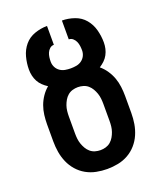

<svg xmlns="http://www.w3.org/2000/svg" viewBox="-138 -824 775 920"><g transform="rotate(-20 250.0 -363.5)"><path d="M250 8Q222 8 194.5 2.5Q167 -3 143 -16.5Q119 -30 100.5 -51Q82 -72 71 -97.5Q60 -123 55.5 -150Q51 -177 51 -205V-292Q51 -315 54 -339Q57 -363 65 -385Q73 -407 86.5 -427Q100 -447 118 -462Q104 -471 92.5 -482Q81 -493 73.5 -507Q66 -521 62.5 -536.5Q59 -552 59 -568Q59 -600 67.5 -632Q76 -664 96.5 -688.5Q117 -713 148.5 -724Q180 -735 212 -735V-639Q200 -639 191 -631Q182 -623 177.5 -612.5Q173 -602 171.5 -590.5Q170 -579 170 -568Q170 -553 176.5 -540Q183 -527 195 -518.5Q207 -510 221.5 -507.5Q236 -505 250 -505Q264 -505 278.5 -507.5Q293 -510 305 -518.5Q317 -527 323.5 -540Q330 -553 330 -568Q330 -579 328.5 -590.5Q327 -602 322.5 -612.5Q318 -623 309 -631Q300 -639 288 -639V-735Q320 -735 351.5 -724Q383 -713 403.5 -688.5Q424 -664 432.5 -632Q441 -600 441 -568Q441 -552 437.5 -536.5Q434 -521 426.5 -507Q419 -493 407.5 -482Q396 -471 382 -462Q400 -447 413.5 -427Q427 -407 435 -385Q443 -363 446 -339Q449 -315 449 -292V-205Q449 -177 444.5 -150Q440 -123 429 -97.5Q418 -72 399.5 -51Q381 -30 357 -16.5Q333 -3 305.5 2.5Q278 8 250 8ZM250 -88Q264 -88 277.5 -92Q291 -96 301.5 -105Q312 -114 319 -126Q326 -138 330.5 -151Q335 -164 336.5 -177.5Q338 -191 338 -205V-292Q338 -305 336.5 -319Q335 -333 330.5 -346Q326 -359 319 -371Q312 -383 301.5 -392Q291 -401 277.5 -405Q264 -409 250 -409Q236 -409 222.5 -405Q209 -401 198.5 -392Q188 -383 181 -371Q174 -359 169.5 -346Q165 -333 163.5 -319Q162 -305 162 -292V-205Q162 -191 163.5 -177.5Q165 -164 169.5 -151Q174 -138 181 -126Q188 -114 198.5 -105Q209 -96 222.5 -92Q236 -88 250 -88Z"/></g></svg>

Font: Iosevka SS04
Style: Bold
Weight: 700
Monospace: yes
Designer: Belleve Invis
Foundry: Belleve Invis
Version: Version 19.0.0; ttfautohint (v1.8.4)